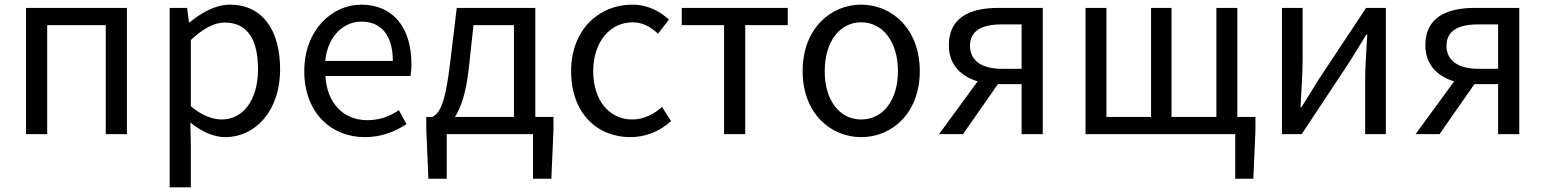

<svg xmlns="http://www.w3.org/2000/svg" viewBox="-20 -577 6648 826"><path d="M92 0H183V-469H435V0H526V-543H92Z M710 229H801V45L799 -50C848 -10 900 13 949 13C1074 13 1185 -94 1185 -280C1185 -447 1109 -557 969 -557C906 -557 845 -521 796 -481H793L785 -543H710ZM934 -63C898 -63 850 -78 801 -120V-405C854 -454 901 -480 947 -480C1050 -480 1090 -399 1090 -279C1090 -144 1024 -63 934 -63Z M1549 13C1623 13 1681 -12 1729 -43L1696 -103C1656 -76 1613 -60 1560 -60C1457 -60 1386 -134 1380 -250H1746C1748 -263 1750 -282 1750 -302C1750 -457 1672 -557 1534 -557C1408 -557 1289 -447 1289 -271C1289 -92 1405 13 1549 13ZM1379 -315C1390 -422 1458 -484 1535 -484C1620 -484 1670 -425 1670 -315Z M2017 -469H2191V-74H1937C1963 -113 1985 -177 1997 -285ZM2283 -74V-543H1945L1916 -302C1895 -127 1871 -90 1840 -74H1814V-17L1823 192H1902V0H2273V192H2352L2361 -17V-74Z M2692 13C2757 13 2819 -12 2867 -56L2828 -117C2794 -86 2750 -63 2700 -63C2600 -63 2532 -146 2532 -271C2532 -396 2604 -481 2702 -481C2746 -481 2779 -461 2811 -432L2858 -493C2819 -527 2770 -557 2699 -557C2560 -557 2437 -452 2437 -271C2437 -91 2548 13 2692 13Z M3095 0H3186V-469H3369V-543H2913V-469H3095Z M3685 13C3818 13 3937 -91 3937 -271C3937 -452 3818 -557 3685 -557C3552 -557 3433 -452 3433 -271C3433 -91 3552 13 3685 13ZM3685 -63C3591 -63 3528 -146 3528 -271C3528 -396 3591 -481 3685 -481C3779 -481 3843 -396 3843 -271C3843 -146 3779 -63 3685 -63Z M4375 -281H4290C4204 -281 4153 -316 4153 -380C4153 -445 4204 -472 4290 -472H4375ZM4275 -543C4153 -543 4062 -502 4062 -382C4062 -297 4116 -248 4186 -227L4020 0H4123L4273 -215H4275H4375V0H4466V-543Z M5303 -74V-543H5213V-74H5020V-543H4932V-74H4740V-543H4650V0H5294V192H5372L5381 -17V-74Z M5495 0H5580L5786 -311C5806 -344 5837 -394 5858 -428H5862C5858 -357 5853 -284 5853 -227V0H5942V-543H5857L5651 -232C5631 -199 5600 -149 5579 -116H5575C5578 -186 5584 -259 5584 -316V-543H5495Z M6425 -281H6340C6254 -281 6203 -316 6203 -380C6203 -445 6254 -472 6340 -472H6425ZM6325 -543C6203 -543 6112 -502 6112 -382C6112 -297 6166 -248 6236 -227L6070 0H6173L6323 -215H6325H6425V0H6516V-543Z"/></svg>

Font: Source Han Sans KR Regular
Style: Regular
Weight: 400
Designer: Ryoko NISHIZUKA (kana & ideographs); Paul D. Hunt (Latin, Greek & Cyrillic); Wenlong ZHANG (bopomofo); Sandoll Communica
Foundry: Adobe Systems Incorporated
Version: Version 1.004;PS 1.004;hotconv 1.0.82;makeotf.lib2.5.63406